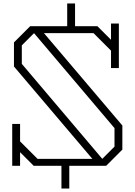

<svg xmlns="http://www.w3.org/2000/svg" viewBox="-20 -950 771 1100"><path d="M681 -231V-93L588 0H377V130H332V0H173L95 -78V0H50V-240H95V-140L195 -40H509L60 -569V-707L153 -800H365V-930H410V-800H538L616 -722V-815H661V-560H616V-660L516 -760H232ZM636 -216 175 -760 105 -690V-584L566 -40L636 -110Z"/></svg>

Font: Kumar One Outline
Style: Regular
Weight: 400
Designer: Parimal Parmar
Foundry: Indian Type Foundry
Version: Version 1.000;PS 1.000;hotconv 1.0.88;makeotf.lib2.5.647800